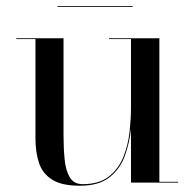

<svg xmlns="http://www.w3.org/2000/svg" viewBox="-20 -582 620 612"><path d="M163 -562.5H403V-560H163ZM488 -2.5H548V0H397.5V-171Q393 -127.5 378.2 -86Q363.5 -44.5 329.5 -17.2Q295.5 10 234.5 10Q176 10 145.5 -9.8Q115 -29.5 104 -63.5Q93 -97.5 93 -141V-457.5H32V-460H182.5V-152Q182.5 -110 186 -74.2Q189.5 -38.5 202.5 -16.8Q215.5 5 243.5 5Q296.5 5 327.5 -19.8Q358.5 -44.5 373.5 -82.5Q388.5 -120.5 393 -162Q397.5 -203.5 397.5 -237V-457.5H327.5V-460H488Z"/></svg>

Font: Bodoni* 72pt
Style: Regular
Weight: 400
Version: Version 2.3